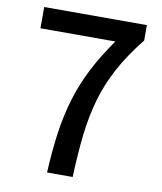

<svg xmlns="http://www.w3.org/2000/svg" viewBox="-83 -804 736 871"><g transform="rotate(10 285.0 -368.5)"><path d="M193 0Q198 -101 210 -185.5Q222 -270 245 -345.5Q268 -421 305 -492.5Q342 -564 395 -639H50V-737H523V-666Q459 -586 419 -511.5Q379 -437 357 -360Q335 -283 325 -195.5Q315 -108 311 0Z"/></g></svg>

Font: Noto Sans SC Thin Medium
Style: Regular
Weight: 500
Version: Version 2.004-H2;hotconv 1.0.118;makeotfexe 2.5.65603